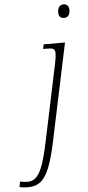

<svg xmlns="http://www.w3.org/2000/svg" viewBox="-197 -781 487 1057"><g transform="rotate(-5 46.5 -253.0)"><path d="M193 -671C210 -671 226 -682 226 -712C226 -735 213 -746 196 -746C176 -746 163 -730 163 -704C163 -681 175 -671 193 -671ZM-88 240C-12 240 30 201 71 9L186 -536H68L63 -511H81C120 -511 129 -507 129 -479C129 -468 126 -446 122 -428L30 9C-3 164 -32 210 -86 210C-101 210 -116 208 -127 205L-133 235C-126 237 -110 240 -88 240Z"/></g></svg>

Font: Noto Serif Condensed ExtraLight
Style: Italic
Weight: 200
Width: 3
Italic angle: -12°
Designer: Monotype Design Team
Foundry: Monotype Imaging Inc.
Version: Version 2.013